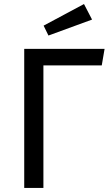

<svg xmlns="http://www.w3.org/2000/svg" viewBox="-20 -931 548 951"><path d="M436 -834 396 -911 196 -804 220 -755ZM498 -689H100V0H195V-607H484Z"/></svg>

Font: FiraGO Unicode
Style: Regular
Weight: 400
Designer: bBox Type
Foundry: bBox Type GmbH
Version: Version 1.001;PS 001.001;hotconv 1.0.88;makeotf.lib2.5.64775